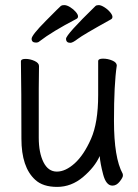

<svg xmlns="http://www.w3.org/2000/svg" viewBox="-20 -715 540 753"><path d="M421 13Q396 13 384.5 -31Q373 -75 371 -103Q352 -60 306 -21Q260 18 204 18Q148 18 118 -10Q64 -59 64 -171Q64 -368 62 -474Q62 -484 80 -484Q98 -484 115.5 -476Q133 -468 133 -456L132 -368V-175Q132 -116 150.5 -79Q169 -42 203 -42Q237 -42 273 -74.5Q309 -107 337 -170.5Q365 -234 365 -342V-475Q365 -485 384 -485Q403 -485 420.5 -477.5Q438 -470 438 -458Q427 -385 427 -241Q427 -96 461 -34Q462 -32 462 -26Q462 -19 449.5 -3Q437 13 421 13ZM121 -548Q104 -548 104 -563Q104 -577 159.5 -633Q215 -689 219 -692Q223 -695 232 -695Q242 -695 255 -687Q268 -679 277 -668.5Q286 -658 286 -651Q286 -644 280 -641Q184 -591 135 -553Q130 -548 121 -548ZM256 -547Q239 -547 239 -563Q239 -579 354 -691Q358 -695 367 -695Q376 -695 389.5 -686.5Q403 -678 412 -667Q421 -656 421 -649Q421 -642 415 -639Q305 -578 285 -562.5Q265 -547 256 -547Z"/></svg>

Font: LXGW WenKai Mono TC
Style: Regular
Weight: 400
Designer: LXGW / Fontworks Inc.
Foundry: LXGW / Fontworks Inc.
Version: Version 1.330